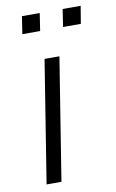

<svg xmlns="http://www.w3.org/2000/svg" viewBox="-80 -732 469 776"><g transform="rotate(-10 154.0 -343.5)"><path d="M47 0 127 -501H188L108 0ZM223 -615 234 -687H308L296 -615ZM56 -615 67 -687H140L129 -615Z"/></g></svg>

Font: Mulish Light
Style: Italic
Weight: 300
Italic angle: -9°
Designer: Vernon Adams
Foundry: Vernon Adams
Version: Version 3.603; ttfautohint (v1.8.3)